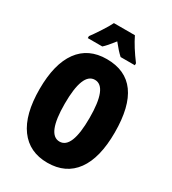

<svg xmlns="http://www.w3.org/2000/svg" viewBox="-224 -1054 1055 1180"><g transform="rotate(30 304.0 -464.0)"><path d="M229 -938Q217 -912 186 -864.5Q155 -817 136 -792V-778H239Q262 -798 303 -851Q341 -803 369 -778H470V-792Q410 -872 378 -938ZM303 -725Q173 -725 104.5 -631Q36 -537 36 -359Q36 -179 105.5 -84.5Q175 10 303 10Q433 10 501.5 -84Q570 -178 570 -358Q570 -725 303 -725ZM303 -578Q391 -578 391 -358Q391 -140 303 -140Q215 -140 215 -358Q215 -578 303 -578Z"/></g></svg>

Font: Noto Sans Display Condensed Black
Style: Regular
Weight: 900
Width: 3
Designer: Monotype Design team
Foundry: Monotype Imaging Inc.
Version: 1.000